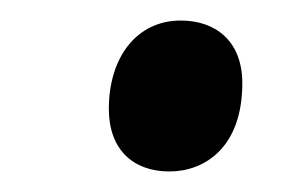

<svg xmlns="http://www.w3.org/2000/svg" viewBox="-20 -449 282 187"><path d="M145 -282C179 -282 216 -305 216 -368C216 -409 190 -429 156 -429C113 -429 86 -393 86 -343C86 -303 110 -282 145 -282Z"/></svg>

Font: Noto Serif Condensed Semi
Style: Italic
Weight: 600
Width: 3
Italic angle: -12°
Designer: Monotype Design Team
Foundry: Monotype Imaging Inc.
Version: Version 1.901